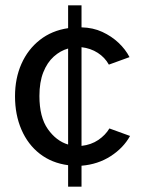

<svg xmlns="http://www.w3.org/2000/svg" viewBox="-20 -606 525 716"><path d="M234 90V10Q173 2 128.5 -32.5Q84 -67 60 -122.5Q36 -178 36 -247Q36 -314 60 -368Q84 -422 128.5 -457Q173 -492 234 -501V-586H284V-504Q327 -503 361.5 -487Q396 -471 422 -446.5Q448 -422 463 -393L386 -365Q371 -392 344.5 -409Q318 -426 284 -430V-62Q320 -66 346.5 -84Q373 -102 388 -127L465 -99Q440 -54 392.5 -23.5Q345 7 284 12V90ZM234 -67V-425Q205 -417 180.5 -395Q156 -373 141.5 -336.5Q127 -300 127 -248Q127 -169 158.5 -124.5Q190 -80 234 -67Z"/></svg>

Font: Atkinson Hyperlegible Next
Style: Regular
Weight: 400
Designer: Elliott Scott, Megan Eiswerth, Linus Boman, Theodore Petrosky, Letters from Sweden
Foundry: Applied Design Works, Letters from Sweden
Version: Version 2.001